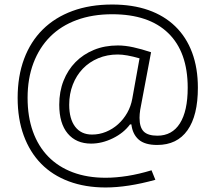

<svg xmlns="http://www.w3.org/2000/svg" viewBox="-20 -694 961 849"><path d="M447 135Q357 135 284.5 108Q212 81 162 30Q112 -21 85 -94.5Q58 -168 58 -261Q58 -357 86.5 -433.5Q115 -510 169 -563.5Q223 -617 300.5 -645.5Q378 -674 476 -674Q566 -674 636 -649.5Q706 -625 755 -577.5Q804 -530 829.5 -461.5Q855 -393 855 -306Q855 -183 809 -118Q763 -53 675 -53Q620 -53 593 -77Q566 -101 561 -144H555Q527 -106 479 -82.5Q431 -59 383 -59Q317 -59 279.5 -103.5Q242 -148 242 -231Q242 -289 261 -337Q280 -385 314 -419.5Q348 -454 395.5 -473.5Q443 -493 501 -493Q533 -493 569.5 -485Q606 -477 648 -463L608 -251Q603 -228 600 -208.5Q597 -189 597 -173Q597 -131 615.5 -112.5Q634 -94 676 -94Q741 -94 775.5 -148.5Q810 -203 810 -306Q810 -464 724 -547.5Q638 -631 476 -631Q389 -631 319.5 -605.5Q250 -580 202 -532Q154 -484 128 -415.5Q102 -347 102 -261Q102 -178 125.5 -112.5Q149 -47 193.5 -1.5Q238 44 302 68Q366 92 447 92Q492 92 543 84Q594 76 650 59L667 101Q606 118 550.5 126.5Q495 135 447 135ZM387 -99Q419 -99 448.5 -111Q478 -123 502 -144.5Q526 -166 542.5 -195Q559 -224 565 -258L597 -436Q538 -453 501 -453Q454 -453 414.5 -436.5Q375 -420 346.5 -390.5Q318 -361 302 -320Q286 -279 286 -231Q286 -168 312.5 -133.5Q339 -99 387 -99Z"/></svg>

Font: Encode Sans Wide
Style: ExtraLight
Weight: 200
Designer: Pablo Impallari, Andres Torresi
Foundry: Pablo Impallari, Andres Torresi
Version: Version 1.000; ttfautohint (v1.00) -l 8 -r 50 -G 200 -x 14 -